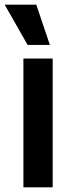

<svg xmlns="http://www.w3.org/2000/svg" viewBox="-41 -800 304 820"><path d="M77 -608 -21 -780H114L172 -608ZM59 0V-550H184V0Z"/></svg>

Font: Mohave Bold
Style: Regular
Weight: 700
Designer: Gumpita Rahayu
Foundry: Tokotype
Version: Version 2.002;PS 002.002;hotconv 1.0.88;makeotf.lib2.5.64775